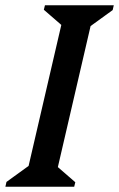

<svg xmlns="http://www.w3.org/2000/svg" viewBox="-46 -710 452 730"><path d="M-25.5 0 -21.4 -18.3 98.2 -104.9 53.4 -39 195.4 -651 222.8 -584.2 120.7 -672.9 124.9 -690H386.6L382.4 -671.7L262.8 -585.1L307.7 -651L165.7 -39L138.2 -105.8L240.3 -17.1L236.1 0Z"/></svg>

Font: Platypi Light
Style: Italic
Weight: 300
Italic angle: -13°
Designer: David Sargent
Foundry: Bolt Cutter Type
Version: Version 1.200